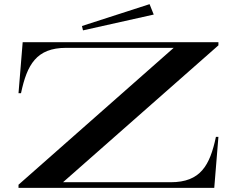

<svg xmlns="http://www.w3.org/2000/svg" viewBox="-20 -903 1139 923"><path d="M69 0H1010L1030 -245H1018C989 -108 944 -27 801 -27H283L1030 -685V-700H89L69 -455H81C110 -592 155 -673 298 -673H815L69 -15ZM719 -833 699 -883 374 -778 379 -757Z"/></svg>

Font: Sprat Extended Medium
Style: Regular
Weight: 500
Width: 9
Designer: Ethan Nakache
Foundry: Collletttivo
Version: Version 2.000;Glyphs 3.2 (3217)